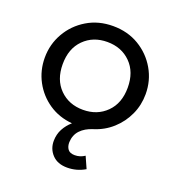

<svg xmlns="http://www.w3.org/2000/svg" viewBox="-132 -611 863 942"><g transform="rotate(20 299.0 -140.0)"><path d="M323 225Q272.5 225 244.5 195.2Q216.5 165.5 217 123Q217.5 89 232.2 61.5Q247 34 271.5 12.5Q202.5 6.5 149.5 -29.5Q96.5 -65.5 66.2 -122Q36 -178.5 36 -245Q36 -315 70 -374.2Q104 -433.5 163.5 -469.2Q223 -505 299 -505Q375.5 -505 434.8 -469.5Q494 -434 528.2 -375Q562.5 -316 562.5 -245Q562.5 -188 539.5 -137.8Q516.5 -87.5 475.2 -50.2Q434 -13 379 4Q339 16.5 315.8 41.2Q292.5 66 291 104Q290.5 126 301.2 140.5Q312 155 337.5 155Q365.5 155 389 139L416 199.5Q373 225 323 225ZM299 -68Q373 -68 421 -115.8Q469 -163.5 469 -245Q469 -326.5 421.2 -374.2Q373.5 -422 299 -422Q225 -422 177.2 -374.2Q129.5 -326.5 129.5 -245Q129.5 -163.5 177.2 -115.8Q225 -68 299 -68Z"/></g></svg>

Font: Geologica Light
Style: Regular
Weight: 300
Designer: Sindre Bremnes, Frode Helland
Foundry: Monokrom Skriftforlag AS
Version: Version 1.010; ttfautohint (v1.8.4.7-5d5b);gftools[0.9.28]